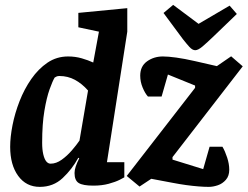

<svg xmlns="http://www.w3.org/2000/svg" viewBox="-20 -740 996 772"><path d="M139.9 11.4Q85.3 11.4 53.1 -32.8Q20.9 -77 20.9 -150Q20.9 -188.6 30.3 -236.6Q39.7 -284.6 58.6 -333.1Q77.5 -381.6 105.8 -422.3Q134.1 -463 170.9 -488Q207.8 -513 253.8 -513Q282.6 -513 308.7 -505.5Q334.8 -497.9 354.9 -488.6L377.8 -612.7L295 -630.3V-688.2L491.8 -707.2V-612.7L410 -87.7H479.9V-27Q477.1 -25 460.6 -16.7Q444 -8.4 416.9 -1Q389.7 6.4 355.4 6.4Q313.4 6.4 296.6 -4.1Q279.7 -14.6 279.7 -44.4Q279.7 -56.4 284.6 -71Q289.5 -85.6 298.7 -103.6L294.9 -105.6Q269.7 -59.4 231.9 -24Q194.2 11.4 139.9 11.4ZM183.4 -81.9Q206 -81.9 228 -97.7Q250.1 -113.5 269 -135.5Q287.9 -157.4 299.6 -174.7L334 -376Q309.6 -403.8 281.1 -419.1Q252.6 -434.4 218.9 -434.4Q212.4 -434.4 208 -432.6Q203.6 -430.8 199.8 -428.2Q191.4 -414.3 179.4 -380.9Q167.4 -347.5 158.5 -294.4Q149.5 -241.2 149.5 -166.3Q149.5 -138.4 154 -119.5Q158.4 -100.6 165.9 -91.2Q173.4 -81.9 183.4 -81.9ZM819.3 11.4Q800.3 11.4 777.5 9.5Q754.8 7.7 728.9 4.2Q703 0.7 672.6 -5.2L588.2 -21.1L541.1 10.1L489.6 -32.5L764.4 -386.8V-396L655.2 -440.3L629.8 -351.9H574.8Q563.4 -364.3 553.6 -387.7Q543.8 -411 543.8 -435.8Q543.8 -473.8 571.3 -493.4Q598.8 -513 634.7 -513Q656 -513 688.7 -508.5Q721.3 -504 763.3 -494.4L852 -474.1L909.4 -513.6L956 -473.3L673.6 -108.2V-98.2L797 -60L822.7 -149.9H874.5Q885.1 -132 893.4 -106.4Q901.8 -80.8 901.8 -57.6Q901.8 -32.6 888.3 -17.1Q874.8 -1.6 855.8 4.9Q836.8 11.4 819.3 11.4ZM765 -538.1Q753.5 -538.1 741.3 -551.6Q729.1 -565.1 715.5 -582.5L637.5 -687.8L676.3 -720.4L778.4 -644.1L903.3 -717.3L932.3 -683.9L842.3 -597.2Q811 -567.1 793.7 -552.6Q776.3 -538.1 765 -538.1Z"/></svg>

Font: Faustina Light
Style: Italic
Weight: 300
Italic angle: -8°
Designer: Alfonso Garcia
Foundry: http://www.omnibus-type.com
Version: Version 1.200